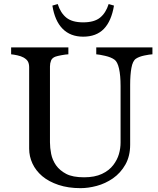

<svg xmlns="http://www.w3.org/2000/svg" viewBox="-20 -932 796 968"><path d="M748.5 -658.2Q734.9 -657.7 708.5 -652.3Q682.1 -647 665.5 -636.2Q648.9 -625 642.6 -589.8Q636.2 -554.7 636.2 -503.9V-202.6Q636.2 -145 612.3 -102.5Q588.4 -60.1 549.3 -32.7Q510.7 -6.3 468 5.1Q425.3 16.6 386.2 16.6Q323.7 16.6 274.9 0.2Q226.1 -16.1 192.9 -43.9Q160.2 -71.8 143.6 -107.7Q127 -143.6 127 -182.6V-592.3Q127 -609.4 121.3 -620.8Q115.7 -632.3 98.6 -642.1Q86.4 -648.9 67.4 -653.1Q48.3 -657.2 36.1 -658.2V-692.9H324.7V-658.2Q311 -657.7 290.3 -653.8Q269.5 -649.9 259.8 -646.5Q243.2 -640.6 237.5 -627Q231.9 -613.3 231.9 -597.2V-214.4Q231.9 -186.5 238 -156Q244.1 -125.5 262.2 -99.1Q281.2 -72.3 314 -55.2Q346.7 -38.1 403.8 -38.1Q457.5 -38.1 493.9 -55.2Q530.3 -72.3 551.3 -100.1Q571.3 -126.5 579.6 -155.3Q587.9 -184.1 587.9 -213.4V-497.6Q587.9 -551.8 580.1 -586.2Q572.3 -620.6 557.1 -631.3Q540 -643.6 510.5 -650.4Q481 -657.2 465.3 -658.2V-692.9H748.5ZM554.7 -903.8Q541.5 -825.2 503.4 -786.1Q465.3 -747.1 399.4 -747.1Q335 -747.1 295.7 -786.9Q256.3 -826.7 244.1 -903.8L271 -911.6Q285.2 -866.7 314.5 -843Q343.8 -819.3 399.4 -819.3Q455.1 -819.3 484.4 -843Q513.7 -866.7 527.8 -911.6Z"/></svg>

Font: UniBurma_GGSerif
Style: Book
Weight: 400
Designer: Victor San Kho Lin (for Burmese only and related typography optimization with it)
Foundry: http://www.unimm.org
Version: 2.0